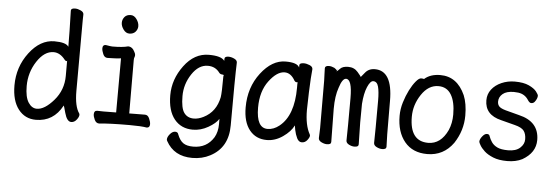

<svg xmlns="http://www.w3.org/2000/svg" viewBox="-54 -887 3608 1241"><g transform="rotate(5 1750.0 -267.0)"><path d="M196.8 23.9Q126 23.9 83 -31.5Q40 -86.9 40 -186Q40 -306.2 110.6 -399.2Q181.2 -492.2 272.9 -492.2Q348.1 -492.2 365.2 -464.8Q365.2 -555.2 360.8 -699.2Q360.8 -714.8 388.2 -714.8Q404.8 -714.8 424.3 -705.8Q443.8 -696.8 443.8 -681.2Q443.8 -668.9 442.9 -643.6Q441.9 -618.2 441.9 -185.1Q441.9 -84 473.1 -41L475.1 -33.2Q475.1 -19 460.4 -0.5Q445.8 18.1 425.8 18.1Q397.9 18.1 382.8 -37.1Q370.1 -85 368.2 -85V-83Q311 23.9 196.8 23.9ZM196.8 -47.9Q247.1 -47.9 306.2 -116Q365.2 -184.1 365.2 -275.9V-376Q365.2 -371.1 360.8 -371.1Q356 -371.1 349.1 -378.9Q315.9 -421.9 273.9 -421.9Q213.9 -421.9 166.5 -349.4Q119.1 -276.9 119.1 -189Q119.1 -117.2 141.6 -82.5Q164.1 -47.9 196.8 -47.9Z M606.9 12.2Q586.9 12.2 576.9 -8.8Q566.9 -29.8 566.9 -44.9Q566.9 -68.8 587.9 -68.8L627.9 -67.9L710 -68.8Q710.9 -109.9 710.9 -419.9Q681.2 -416 658 -416Q634.8 -416 623 -415Q604 -415 594.5 -437Q585 -459 585 -474.1Q585 -497.1 605 -497.1Q639.2 -491.2 647.9 -491.2Q715.8 -491.2 750 -501Q777.8 -501 793 -469.2Q799.8 -457 799.8 -449.2Q799.8 -440.9 796.9 -434.6Q793.9 -428.2 793.9 -416Q793.9 -128.9 794.9 -69.8Q883.8 -69.8 897 -70.8Q916 -70.8 925.5 -48.8Q935.1 -26.9 935.1 -12.2Q935.1 11.2 915 11.2Q879.9 4.9 804.2 4.9Q671.9 4.9 606.9 12.2ZM750 -584Q728 -584 711.9 -606Q695.8 -627.9 695.8 -649.9Q695.8 -670.9 709.5 -687.5Q723.1 -704.1 750 -704.1Q772 -704.1 788.1 -681.6Q804.2 -659.2 804.2 -636.2Q804.2 -616.2 790 -600.1Q775.9 -584 750 -584Z M1225.1 181.2Q1106.9 181.2 1055.2 86.9Q1051.8 81.1 1051.8 76.2Q1051.8 60.1 1067.9 41Q1084 22 1101.1 22Q1118.2 22 1122.1 37.1Q1137.2 76.2 1160.2 92Q1183.1 107.9 1225.1 107.9Q1313 107.9 1357.9 35.2Q1378.9 -1 1378.9 -50.8V-85.9Q1360.8 -56.2 1312.5 -28.6Q1264.2 -1 1212.9 -1Q1137.2 -1 1093 -55.4Q1048.8 -109.9 1048.8 -210.9Q1048.8 -314 1115 -403.1Q1181.2 -492.2 1274.9 -492.2Q1356 -492.2 1377 -461.9V-475.1Q1377 -491.2 1402.8 -491.2Q1419.9 -491.2 1439.5 -482.2Q1459 -473.1 1459 -458Q1455.1 -363.8 1455.1 -49.8Q1455.1 94.2 1340.8 153.8Q1289.1 181.2 1225.1 181.2ZM1212.9 -73.2Q1243.2 -73.2 1275.9 -89.8Q1356 -129.9 1375 -226.1Q1379.9 -256.8 1379.9 -360.8Q1381.8 -365.2 1381.8 -367.2Q1381.8 -373 1370.8 -373Q1359.9 -373 1352.1 -381.8Q1324.2 -420.9 1274.9 -420.9Q1214.8 -420.9 1171.4 -355Q1127.9 -289.1 1127.9 -211.9Q1127.9 -133.8 1149.9 -103.5Q1171.9 -73.2 1212.9 -73.2Z M1694.8 23.9Q1624 23.9 1582.5 -28.1Q1541 -80.1 1541 -174.8Q1541 -304.2 1613 -398.2Q1685.1 -492.2 1772.9 -492.2Q1849.1 -492.2 1862.8 -460.9V-475.1Q1862.8 -491.2 1891.1 -491.2Q1908.2 -491.2 1928.7 -482.7Q1949.2 -474.1 1949.2 -458Q1943.8 -411.1 1939.9 -306.2Q1937 -225.1 1937 -192.9Q1937 -92.8 1969.2 -36.1L1971.2 -28.8Q1971.2 -17.1 1957 1Q1942.9 19 1921.9 19Q1901.9 19 1890.4 -4.4Q1878.9 -27.8 1873 -57.1L1868.2 -85.9Q1848.1 -44.9 1798.6 -10.5Q1749 23.9 1694.8 23.9ZM1693.8 -47.9Q1733.9 -47.9 1770 -77.1Q1860.8 -149.9 1860.8 -330.1V-357.9Q1862.8 -359.9 1862.8 -361.8Q1862.8 -365.2 1854.5 -365.2Q1846.2 -365.2 1840.8 -373Q1814 -421.9 1772.9 -421.9Q1723.1 -421.9 1672.1 -354Q1621.1 -286.1 1621.1 -180.2Q1621.1 -47.9 1693.8 -47.9Z M2085 17.1Q2067.9 17.1 2048.8 7.6Q2029.8 -2 2029.8 -18.1L2032.2 -83Q2032.2 -369.1 2031.5 -390.6Q2030.8 -412.1 2029.8 -436.5Q2028.8 -460.9 2028.8 -471.2Q2028.8 -487.8 2055.2 -487.8Q2070.8 -487.8 2089.8 -479Q2102.1 -472.2 2106 -462.9V-461.9Q2106 -460 2106.9 -459Q2107.9 -456.1 2107.9 -453.1V-459Q2111.8 -460 2127 -476.1Q2143.1 -493.2 2179.2 -493.2Q2217.8 -493.2 2241.5 -465.6Q2265.1 -438 2265.1 -435.1Q2266.1 -435.1 2289.1 -464.1Q2312 -493.2 2352.1 -493.2Q2466.8 -493.2 2466.8 -297.6Q2466.8 -102.1 2467.8 -81.1Q2470.2 -22.9 2470.2 0Q2470.2 17.1 2442.9 17.1Q2425.8 17.1 2407 7.6Q2388.2 -2 2388.2 -18.1Q2390.1 -82 2390.1 -293Q2390.1 -350.1 2381.6 -382.6Q2373 -415 2348.1 -415Q2329.1 -415 2311 -373Q2293 -331.1 2288.1 -262.2Q2287.1 -228 2287.1 -142.1L2290 0Q2290 17.1 2263.2 17.1Q2246.1 17.1 2227.5 7.6Q2209 -2 2209 -18.1Q2210.9 -82 2210.9 -293Q2210.9 -415 2171.9 -415Q2147.9 -415 2128.9 -354Q2108.9 -298.8 2108.9 -214.8Q2108.9 -165 2111.8 0Q2111.8 17.1 2085 17.1ZM2106.9 -459Q2106.9 -460.9 2106 -462.9Q2106 -466.8 2108.9 -475.1L2107.9 -459Z M2735.8 23.9Q2641.1 23.9 2589.1 -39.1Q2537.1 -102.1 2537.1 -207Q2537.1 -251 2550.5 -294.9Q2564 -338.9 2582.5 -375.5Q2601.1 -412.1 2621.1 -436Q2641.1 -460 2654.8 -460Q2670.9 -460 2672.9 -457Q2711.9 -492.2 2776.9 -492.2Q2886.2 -492.2 2938 -376Q2960 -323.2 2960 -245.1Q2960 -147.9 2904.8 -64Q2841.8 23.9 2735.8 23.9ZM2735.8 -48.8Q2817.9 -48.8 2861.8 -143.1Q2881.8 -189 2881.8 -245.1Q2881.8 -327.1 2854 -373.5Q2826.2 -419.9 2771 -419.9Q2706.1 -419.9 2661.1 -352.5Q2616.2 -285.2 2616.2 -208Q2616.2 -48.8 2735.8 -48.8Z M3254.9 23.9Q3200.2 23.9 3163.6 9Q3127 -5.9 3106 -25.4Q3085 -44.9 3075 -62.5Q3064.9 -80.1 3064.9 -85Q3064.9 -101.1 3080.1 -120.1Q3095.2 -139.2 3109.9 -139.2Q3125 -139.2 3127.9 -127Q3134.8 -106.9 3147.5 -88.4Q3160.2 -69.8 3184.6 -57.9Q3209 -45.9 3254.9 -45.9Q3305.2 -45.9 3332 -70.1Q3358.9 -94.2 3358.9 -126Q3358.9 -160.2 3344 -180.7Q3329.1 -201.2 3283.4 -212.6Q3237.8 -224.1 3193.8 -235.8Q3086.9 -261.2 3086.9 -356Q3086.9 -396 3110.4 -426.5Q3133.8 -457 3173.8 -474.6Q3213.9 -492.2 3259.8 -492.2Q3316.9 -492.2 3351.6 -476.1Q3386.2 -460 3401.1 -440.9Q3416 -421.9 3416 -413.1Q3416 -405.8 3412.1 -395.3Q3408.2 -384.8 3399.7 -373.8Q3391.1 -362.8 3377 -362.8Q3366.2 -362.8 3355 -379.9Q3332 -417 3288.1 -422.9Q3273.9 -424.8 3259.8 -424.8Q3211.9 -424.8 3187.5 -404.3Q3163.1 -383.8 3163.1 -354Q3163.1 -335 3174.1 -323Q3185.1 -311 3217.8 -301.8L3305.2 -278.8Q3437 -248 3437 -127.9Q3437 -45.9 3352.1 2.9Q3311 23.9 3254.9 23.9Z"/></g></svg>

Font: LXGW WenKai Mono GB Screen
Style: Regular
Weight: 400
Monospace: yes
Designer: LXGW / Fontworks Inc.
Foundry: LXGW / Fontworks Inc.
Version: Version 1.510;January 18,2025